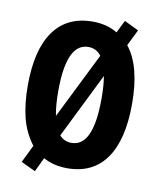

<svg xmlns="http://www.w3.org/2000/svg" viewBox="-89 -826 786 948"><g transform="rotate(10 304.5 -352.0)"><path d="M566 -358Q566 -178 499.5 -84Q433 10 305 10Q237 10 185 -19L151 52L79 18L122 -70Q78 -128 60.5 -198.5Q43 -269 43 -359Q43 -539 110 -632Q177 -725 305 -725Q376 -725 429 -693L460 -756L532 -721L492 -640Q566 -548 566 -358ZM196 -358Q196 -285 206 -235L370 -565Q346 -598 305 -598Q196 -598 196 -358ZM413 -358Q413 -423 405 -470L244 -144Q267 -117 305 -117Q413 -117 413 -358Z"/></g></svg>

Font: Noto Sans Tamil ExtraCondensed ExtraBold
Style: Regular
Weight: 800
Width: 2
Designer: Jelle Bosma - Monotype Design Team
Foundry: Monotype Imaging Inc.
Version: Version 2.004; ttfautohint (v1.8.4.7-5d5b)